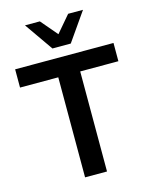

<svg xmlns="http://www.w3.org/2000/svg" viewBox="-137 -1040 882 1127"><g transform="rotate(-15 303.5 -476.5)"><path d="M370.1 0V-607.9H602.1V-718.8H4.4V-607.9H236.8V0ZM358.9 -780.3 479.5 -953.1H389.2L303.2 -852.1L217.3 -953.1H127L247.6 -780.3Z"/></g></svg>

Font: Winston SemiBold
Style: Regular
Weight: 600
Designer: Vernon Adams, Kim Jin-seong, David Berlow, Cristiano Sobral
Foundry: The Winston Project Authors
Version: Version 3.004